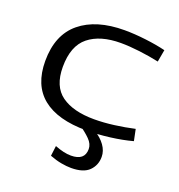

<svg xmlns="http://www.w3.org/2000/svg" viewBox="-137 -661 929 995"><g transform="rotate(20 327.5 -163.0)"><path d="M49 -256Q49 -400 137.5 -473Q226 -546 382 -546Q436 -546 498.5 -538.5Q561 -531 610 -519L598 -452Q547 -463 490 -470Q433 -477 386 -477Q273 -477 209 -425.5Q145 -374 145 -258Q145 -151 209.5 -104.5Q274 -58 390 -58Q442 -58 499 -65.5Q556 -73 610 -85L623 -22Q568 -7 501 1.5Q434 10 372 10Q213 10 131 -56.5Q49 -123 49 -256ZM252 140Q303 160 341 160Q417 160 417 97Q417 69 392.5 44.5Q368 20 334 -3H414Q451 19 472.5 49Q494 79 494 112Q494 158 463 189Q432 220 364 220Q339 220 309 214.5Q279 209 245 196Z"/></g></svg>

Font: Georama Extended
Style: Regular
Weight: 400
Width: 7
Designer: Jean-Baptiste Levee
Foundry: Production Type
Version: Version 1.000